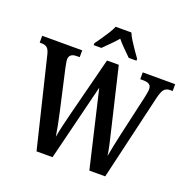

<svg xmlns="http://www.w3.org/2000/svg" viewBox="-157 -1086 1232 1240"><g transform="rotate(20 459.0 -465.5)"><path d="M75 -614Q67 -646 53 -656.5Q39 -667 14 -667H3V-714H278V-667H258Q206 -667 206 -625Q206 -617 209 -602Q212 -587 214 -574L278 -290Q287 -249 295.5 -206.5Q304 -164 309 -131Q315 -167 324.5 -208Q334 -249 346 -296L451 -707H532L629 -298Q641 -249 650.5 -206.5Q660 -164 665 -129Q671 -163 679 -202Q687 -241 697 -286L760 -563Q763 -577 766.5 -596Q770 -615 770 -626Q770 -648 756.5 -657.5Q743 -667 714 -667H694V-714H917V-667H900Q875 -667 860.5 -652.5Q846 -638 834 -589L696 0H587L464 -525L334 0H224ZM336 -784Q350 -803 368 -829Q386 -855 403 -882Q420 -909 429 -931H537Q546 -909 563 -882Q580 -855 598 -829Q616 -803 630 -784V-771H577Q558 -790 530 -817.5Q502 -845 483 -869Q463 -844 436 -818Q409 -792 389 -771H336Z"/></g></svg>

Font: Noto Serif Hebrew Condensed SemiBold
Style: Regular
Weight: 600
Width: 3
Designer: Monotype Design Team
Foundry: Monotype Imaging Inc.
Version: Version 2.004; ttfautohint (v1.8.4.7-5d5b)